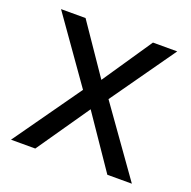

<svg xmlns="http://www.w3.org/2000/svg" viewBox="-101 -636 732 736"><g transform="rotate(20 264.5 -268.0)"><path d="M212 -274 18 0H117L265 -214L411 0H511L316 -274L501 -536H402L265 -334L127 -536H27Z"/></g></svg>

Font: Noto Sans Brahmi
Style: Regular
Weight: 400
Designer: Monotype Design Team
Foundry: Monotype Imaging Inc.
Version: Version 2.004